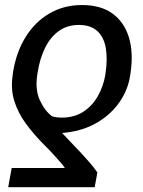

<svg xmlns="http://www.w3.org/2000/svg" viewBox="-20 -573 576 776"><path d="M362.8 183.6H13.2L27.3 106H242.2Q237.3 98.1 223.4 82Q209.5 65.9 192.6 47.6Q175.8 29.3 161.6 15.6Q116.7 -29.3 84.5 -73.5Q52.2 -117.7 37.6 -165.5Q22.9 -213.4 31.2 -268.6L32.2 -278.3Q44.9 -360.8 83 -422.6Q121.1 -484.4 179.7 -518.6Q238.3 -552.7 311.5 -552.7Q387.2 -552.7 434.8 -518.1Q482.4 -483.4 501 -421.9Q519.5 -360.4 507.8 -279.3L506.3 -269.5Q498 -211.4 464.1 -161.9Q430.2 -112.3 375.5 -79.3Q320.8 -46.4 251 -37.6Q242.2 -36.6 239.3 -36.4Q236.3 -36.1 231 -35.6Q248.5 -16.6 267.8 3.4Q287.1 23.4 305.9 43.5Q324.7 63.5 342 83.5Q359.4 103.5 373.5 124ZM405.3 -268.6 406.7 -278.3Q415 -334 407.7 -377.9Q400.4 -421.9 373.8 -447Q347.2 -472.2 298.3 -472.2Q251 -472.2 216.8 -447Q182.6 -421.9 161.4 -377.9Q140.1 -334 131.8 -278.3L130.4 -268.6Q121.6 -210 141.1 -167.7Q160.6 -125.5 189.9 -103.5Q199.2 -100.1 208.5 -98.9Q217.8 -97.7 230 -97.7Q280.8 -97.7 317.1 -121.6Q353.5 -145.5 375.5 -184.6Q397.5 -223.6 405.3 -268.6Z"/></svg>

Font: Inter 18pt
Style: Italic
Weight: 400
Italic angle: -9.3988°
Designer: Rasmus Andersson
Foundry: rsms
Version: Version 4.001;git-66647c0bb